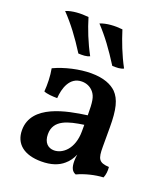

<svg xmlns="http://www.w3.org/2000/svg" viewBox="-134 -808 790 910"><g transform="rotate(20 261.5 -353.0)"><path d="M227 -541C196 -598 172 -659 156 -713C116 -717 74 -715 42 -702C89 -653 127 -602 170 -534C192 -533 211 -533 227 -541ZM398 -541C367 -598 344 -659 327 -713C289 -717 247 -715 215 -702C261 -653 298 -602 341 -534C363 -533 382 -533 398 -541ZM490 -78C438 -81 430 -97 430 -158V-256C430 -347 418 -394 387 -426C363 -449 324 -467 260 -467C202 -467 130 -451 75 -425C82 -389 83 -344 80 -310C96 -303 124 -301 148 -301C151 -350 170 -415 232 -415C254 -415 275 -407 291 -388C308 -367 312 -343 312 -274C212 -260 43 -231 43 -102C43 -33 92 7 179 7C229 7 265 -6 290 -28C307 -42 320 -61 329 -82C327 -70 326 -58 326 -49C326 -15 335 2 354 9C392 -9 442 -21 483 -23C490 -39 492 -60 490 -78ZM312 -194C312 -103 260 -63 218 -63C189 -63 165 -82 165 -126C165 -199 237 -215 312 -226Z"/></g></svg>

Font: Vollkorn Semibold
Style: Regular
Weight: 600
Designer: Friedrich Althausen
Foundry: Friedrich Althausen
Version: Version 4.015;PS 004.015;hotconv 1.0.88;makeotf.lib2.5.64775